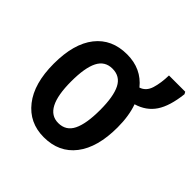

<svg xmlns="http://www.w3.org/2000/svg" viewBox="-166 -766 919 919"><g transform="rotate(45 293.5 -306.5)"><path d="M473 -273Q473 -138 416 -64Q359 10 256 10Q158 10 99.5 -64.5Q41 -139 41 -273Q41 -408 98 -480.5Q155 -553 258 -553Q355 -553 412 -482Q446 -493 458 -532Q470 -571 471 -623H581L587 -612Q577 -523 545 -475Q513 -427 452 -409Q473 -351 473 -273ZM160 -272Q160 -87 257 -87Q309 -87 332 -133.5Q355 -180 355 -273Q355 -364 332 -409.5Q309 -455 257 -455Q206 -455 183 -409.5Q160 -364 160 -272Z"/></g></svg>

Font: Noto Sans Condensed SemiBold
Style: Regular
Weight: 600
Width: 3
Designer: Monotype Design Team
Foundry: Monotype Imaging Inc.
Version: Version 2.013; ttfautohint (v1.8.4.7-5d5b)